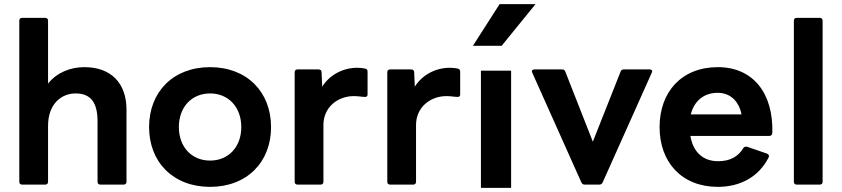

<svg xmlns="http://www.w3.org/2000/svg" viewBox="-20 -862 4100 935"><path d="M88 37H200C209 37 214 32 214 23V-249C214 -356 279 -407 348 -407C421 -407 455 -364 455 -271V23C455 32 460 37 469 37H582C590 37 596 32 596 23V-328C596 -457 521 -535 391 -535C323 -535 257 -509 214 -455V-761C214 -770 209 -775 200 -775H88C79 -775 74 -770 74 -761V23C74 32 79 37 88 37Z M1003 48C1183 48 1300 -73 1300 -243C1300 -414 1183 -535 1003 -535C823 -535 706 -414 706 -243C706 -73 823 48 1003 48ZM851 -243C851 -340 913 -407 1003 -407C1093 -407 1155 -340 1155 -243C1155 -147 1093 -80 1003 -80C913 -80 851 -147 851 -243Z M1429 37H1541C1550 37 1555 32 1555 23V-253C1555 -342 1627 -394 1703 -394C1726 -394 1743 -390 1758 -390C1765 -390 1770 -393 1770 -402V-513C1770 -521 1767 -526 1758 -528C1747 -530 1736 -532 1720 -532C1653 -532 1587 -500 1549 -440L1546 -510C1546 -520 1539 -524 1531 -524H1429C1420 -524 1415 -519 1415 -510V23C1415 32 1420 37 1429 37Z M1880 37H1992C2001 37 2006 32 2006 23V-253C2006 -342 2078 -394 2154 -394C2177 -394 2194 -390 2209 -390C2216 -390 2221 -393 2221 -402V-513C2221 -521 2218 -526 2209 -528C2198 -530 2187 -532 2171 -532C2104 -532 2038 -500 2000 -440L1997 -510C1997 -520 1990 -524 1982 -524H1880C1871 -524 1866 -519 1866 -510V23C1866 32 1871 37 1880 37Z M2322 53H2469V-518H2322ZM2283 -639H2423L2588 -842H2413Z M2827 37H2899C2906 37 2912 33 2915 26L3154 -508C3159 -517 3154 -524 3144 -524H3018C3010 -524 3005 -521 3002 -513L2867 -172L2733 -513C2730 -521 2725 -524 2717 -524H2583C2575 -524 2570 -520 2570 -515C2570 -513 2571 -510 2572 -508L2811 26C2814 33 2820 37 2827 37Z M3476 48C3580 48 3673 3 3723 -95C3727 -104 3724 -110 3715 -114L3619 -147C3611 -149 3605 -148 3600 -141C3574 -98 3534 -77 3477 -77C3402 -77 3355 -123 3342 -200H3726C3735 -200 3740 -205 3741 -214C3747 -407 3648 -535 3476 -535C3299 -535 3192 -414 3192 -243C3192 -73 3299 48 3476 48ZM3591 -305H3344C3361 -372 3409 -410 3475 -410C3535 -410 3578 -371 3591 -305Z M3860 37H3972C3981 37 3986 32 3986 23V-761C3986 -770 3981 -775 3972 -775H3860C3851 -775 3846 -770 3846 -761V23C3846 32 3851 37 3860 37Z"/></svg>

Font: LINE Seed JP App_OTF Bold
Style: Regular
Weight: 700
Designer: LINE & Fontrix & Fontworks
Version: Version 1.009